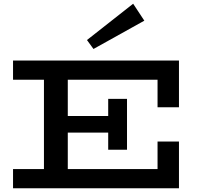

<svg xmlns="http://www.w3.org/2000/svg" viewBox="-20 -1011 1076 1031"><path d="M50 0V-103H826V-251H941V0ZM216 -57V-621H344V-57ZM267 -299V-388H618V-299ZM561 -207V-480H662V-207ZM826 -435V-583H50V-686H941V-435ZM482 -748 447 -796 695 -991 755 -900Z"/></svg>

Font: BioRhyme SemiExpanded SemiBold
Style: Regular
Weight: 600
Width: 6
Designer: Aoife Mooney
Foundry: Aoife Mooney Type
Version: Version 1.600;gftools[0.9.33]